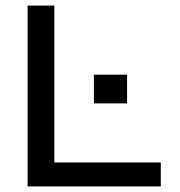

<svg xmlns="http://www.w3.org/2000/svg" viewBox="-20 -669 646 689"><path d="M175 -649V-86H557V0H79V-649ZM436 -401V-298H317V-401Z"/></svg>

Font: Syne Medium
Style: Regular
Weight: 500
Designer: Lucas Descroix
Foundry: Bonjour Monde
Version: Version 2.200; ttfautohint (v1.8.4)